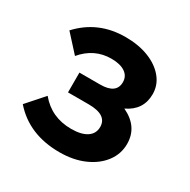

<svg xmlns="http://www.w3.org/2000/svg" viewBox="-127 -638 764 773"><g transform="rotate(30 255.0 -251.5)"><path d="M244 16Q102 16 20 -78L90 -157Q146 -89 238 -89Q285 -89 310.5 -106Q336 -123 336 -154Q336 -210 250 -210H154V-302H250Q325 -302 325 -356Q325 -384 302 -399.5Q279 -415 238 -415Q159 -415 105 -351L34 -429Q117 -519 244 -519Q305 -519 352 -500.5Q399 -482 426 -449Q453 -416 453 -374Q453 -300 383 -267Q464 -229 464 -149Q464 -102 435.5 -64.5Q407 -27 357.5 -5.5Q308 16 244 16Z"/></g></svg>

Font: Wix Madefor Text
Style: Bold
Weight: 700
Designer: Dalton Maag Ltd
Foundry: Dalton Maag Ltd
Version: Version 3.100